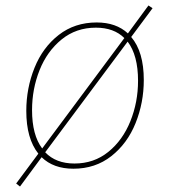

<svg xmlns="http://www.w3.org/2000/svg" viewBox="-20 -610 620 701"><path d="M537 -580 459 -475Q505 -421 505 -318Q505 -235 475 -160.5Q445 -86 386.5 -40Q328 6 248 6Q175 6 132 -36L53 71L39 60L120 -49Q76 -104 76 -205Q76 -288 106 -362.5Q136 -437 194.5 -482.5Q253 -528 333 -528Q404 -528 447 -488L522 -590ZM97 -208Q97 -117 134 -68L434 -471Q396 -509 330 -509Q258 -509 205 -466Q152 -423 124.5 -354Q97 -285 97 -208ZM484 -315Q484 -408 446 -458L145 -54Q184 -13 252 -13Q323 -13 375.5 -55.5Q428 -98 456 -167.5Q484 -237 484 -315Z"/></svg>

Font: Bitter Pro Thin
Style: Italic
Weight: 250
Italic angle: -9°
Designer: Sol Matas, and Bitter project Authors
Foundry: Sol Matas
Version: Version 1.010